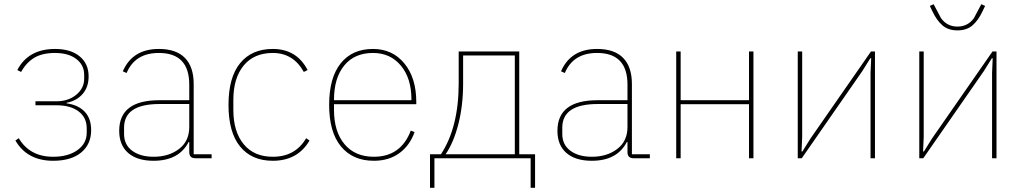

<svg xmlns="http://www.w3.org/2000/svg" viewBox="-20 -750 4848 910"><path d="M232 12Q109 12 53 -84L69 -95Q121 -7 232 -7Q303 -7 347 -38.5Q391 -70 391 -121V-142Q391 -193 352.5 -222Q314 -251 249 -251H148V-270H248Q304 -270 341.5 -301Q379 -332 379 -377V-395Q379 -442 341.5 -470.5Q304 -499 241 -499Q181 -499 143 -476.5Q105 -454 80 -409L62 -418Q114 -518 241 -518Q315 -518 357.5 -483Q400 -448 400 -388Q400 -337 371.5 -304.5Q343 -272 296 -263V-260Q350 -253 381 -221Q412 -189 412 -133Q412 -66 364.5 -27Q317 12 232 12Z M983 0H906Q877 0 877 -29V-77H874Q828 12 708 12Q630 12 587.5 -25Q545 -62 545 -130Q545 -275 735 -275H877V-349Q877 -499 733 -499Q620 -499 580 -404L562 -412Q608 -518 733 -518Q815 -518 856.5 -475.5Q898 -433 898 -352V-19H983ZM708 -7Q780 -7 828.5 -44Q877 -81 877 -148V-257H736Q568 -257 568 -145V-115Q568 -64 606.5 -35.5Q645 -7 708 -7Z M1273 12Q1173 12 1118 -55.5Q1063 -123 1063 -253Q1063 -383 1118 -450.5Q1173 -518 1273 -518Q1386 -518 1438 -418L1420 -409Q1370 -499 1273 -499Q1184 -499 1135 -439.5Q1086 -380 1086 -277V-229Q1086 -126 1135 -66.5Q1184 -7 1273 -7Q1380 -7 1431 -95L1447 -84Q1391 12 1273 12Z M1752 12Q1652 12 1596 -56Q1540 -124 1540 -253Q1540 -381 1594.5 -449.5Q1649 -518 1748 -518Q1840 -518 1896.5 -449.5Q1953 -381 1953 -266V-256H1563V-229Q1563 -126 1613 -66.5Q1663 -7 1752 -7Q1880 -7 1927 -131L1945 -124Q1922 -60 1872.5 -24Q1823 12 1752 12ZM1748 -499Q1660 -499 1611.5 -439.5Q1563 -380 1563 -277V-275H1930V-279Q1930 -379 1880 -439Q1830 -499 1748 -499Z M2018 140V-19H2070Q2154 -147 2154 -355V-506H2441V-19H2516V140H2495V0H2039V140ZM2092 -19H2420V-487H2175V-355Q2175 -250 2152.5 -162Q2130 -74 2092 -19Z M3060 0H2983Q2954 0 2954 -29V-77H2951Q2905 12 2785 12Q2707 12 2664.5 -25Q2622 -62 2622 -130Q2622 -275 2812 -275H2954V-349Q2954 -499 2810 -499Q2697 -499 2657 -404L2639 -412Q2685 -518 2810 -518Q2892 -518 2933.5 -475.5Q2975 -433 2975 -352V-19H3060ZM2785 -7Q2857 -7 2905.5 -44Q2954 -81 2954 -148V-257H2813Q2645 -257 2645 -145V-115Q2645 -64 2683.5 -35.5Q2722 -7 2785 -7Z M3185 0V-506H3206V-275H3530V-506H3551V0H3530V-256H3206V0Z M3761 0V-506H3782V-101L3779 -32H3783L3821 -93L4108 -506H4127V0H4106V-405L4109 -474H4105L4067 -413L3780 0Z M4399 -697 4387 -722 4405 -730 4440 -664Q4469 -624 4518 -624Q4567 -624 4596 -664L4631 -730L4649 -722L4637 -697Q4617 -654 4589.5 -630Q4562 -606 4518 -606Q4474 -606 4446.5 -630Q4419 -654 4399 -697ZM4337 0V-506H4358V-101L4355 -32H4359L4397 -93L4684 -506H4703V0H4682V-405L4685 -474H4681L4643 -413L4356 0Z"/></svg>

Font: IBM Plex Sans Thin
Style: Regular
Weight: 100
Designer: Mike Abbink, Paul van der Laan, Pieter van Rosmalen
Foundry: Bold Monday
Version: Version 3.0